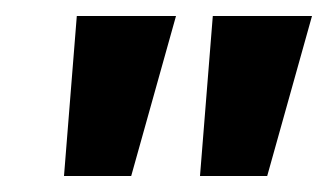

<svg xmlns="http://www.w3.org/2000/svg" viewBox="-20 -720 410 240"><path d="M76 -700H200L144 -500H60ZM246 -700H370L314 -500H230Z"/></svg>

Font: Cabin
Style: Bold Italic
Weight: 700
Italic angle: -7°
Designer: Pablo Impallari
Foundry: Pablo Impallari. http://www.impallari.com Igino Marini. http://www.ikern.com
Version: Version 2.200